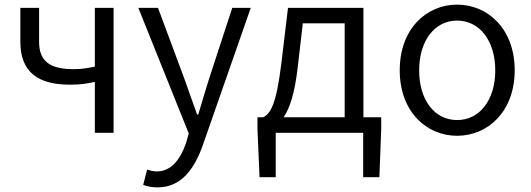

<svg xmlns="http://www.w3.org/2000/svg" viewBox="-20 -574 2297 830"><path d="M390 0H471V-540H390V-286C357 -279 331 -275 298 -275C195 -275 149 -310 149 -393V-540H68V-393C68 -262 145 -208 282 -208C331 -208 351 -212 390 -220Z M661 236C766 236 822 153 858 50L1064 -540H984L883 -231C868 -184 852 -128 837 -79H832C814 -128 795 -184 778 -231L663 -540H578L796 3L784 45C760 115 720 167 658 167C643 167 627 163 616 159L599 225C616 232 637 236 661 236Z M1267 -283 1289 -473H1470V-67H1206C1232 -105 1254 -170 1267 -283ZM1172 0H1550V192H1620L1628 -16V-67H1551V-540H1225L1196 -298C1174 -120 1149 -83 1118 -67H1093V-16L1102 192H1172Z M1956 13C2088 13 2205 -91 2205 -270C2205 -450 2088 -554 1956 -554C1824 -554 1708 -450 1708 -270C1708 -91 1824 13 1956 13ZM1956 -55C1859 -55 1792 -141 1792 -270C1792 -398 1859 -485 1956 -485C2053 -485 2121 -398 2121 -270C2121 -141 2053 -55 1956 -55Z"/></svg>

Font: Source Han Sans JP Normal
Style: Regular
Weight: 350
Designer: Ryoko NISHIZUKA 西塚涼子 (kana, bopomofo & ideographs); Paul D. Hunt (Latin, Greek & Cyrillic); Sandoll Communications 산돌커뮤니
Foundry: Adobe
Version: Version 2.002;hotconv 1.0.116;makeotfexe 2.5.65601